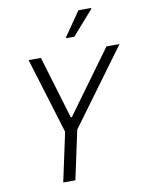

<svg xmlns="http://www.w3.org/2000/svg" viewBox="-97 -976 793 1044"><g transform="rotate(-10 299.0 -454.0)"><path d="M166 0 224 -270 96 -688H164L268 -342H274L526 -688H598L291 -270L233 0ZM318 -770V-775L410 -908H480V-903L363 -770Z"/></g></svg>

Font: Saira Semi Condensed Light
Style: Italic
Weight: 300
Width: 4
Italic angle: -12°
Designer: Hector Gatti with collaboration of the Omnibus-Type team
Foundry: Omnibus-Type
Version: Version 1.001; ttfautohint (v1.8)